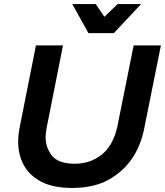

<svg xmlns="http://www.w3.org/2000/svg" viewBox="-20 -925 817 951"><path d="M337 6Q245 6 186 -24Q125 -56 97.5 -107.8Q70 -159.5 70 -222Q70 -257 77 -292L158 -700H292L211 -292Q206 -264 206 -244Q206 -194 238 -153Q271 -114 351 -114Q424 -114 480.5 -156.5Q537 -199 560 -292L642 -700H777L695 -292Q660.5 -112.5 514 -32.5Q441 6 337 6ZM544 -761H418L338 -905H454L497 -842L563 -905H679Z"/></svg>

Font: Argentum Sans Medium
Style: Italic
Weight: 500
Italic angle: -11°
Designer: Julieta Ulanovsky (font), Cristiano Sobral (main changes and remaster)
Foundry: Julieta Ulanovsky (font), Cristiano Sobral (main changes and remaster)
Version: Version 2.007;June 15, 2022;FontCreator 14.0.0.2814 64-bit; 